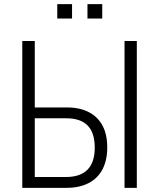

<svg xmlns="http://www.w3.org/2000/svg" viewBox="-20 -902 765 922"><path d="M87 0V-705H147V-386H302Q363 -386 406.5 -363.5Q450 -341 472.5 -298.5Q495 -256 495 -194Q495 -132 472 -88.5Q449 -45 405 -22.5Q361 0 300 0ZM147 -52H296Q366 -52 400.5 -87.5Q435 -123 435 -193Q435 -264 401 -299Q367 -334 298 -334H147ZM578 0V-705H637V0ZM400 -813V-882H471V-813ZM255 -813V-882H326V-813Z"/></svg>

Font: Nunito Sans 10pt Condensed Light
Style: Regular
Weight: 300
Width: 3
Designer: Vernon Adams
Foundry: Vernon Adams
Version: Version 3.101;gftools[0.9.27]